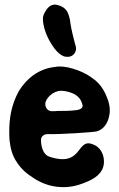

<svg xmlns="http://www.w3.org/2000/svg" viewBox="-20 -793 508 818"><path d="M168.9 -736.3C164.1 -727.5 162.1 -717.8 163.1 -708C163.1 -704.1 163.1 -700.2 164.1 -696.3C168 -667 181.6 -631.8 202.1 -600.6C214.8 -581.1 230.5 -561.5 252.9 -552.7C257.8 -551.8 262.7 -550.8 267.6 -550.8C272.5 -550.8 276.4 -551.8 280.3 -552.7C289.1 -555.7 295.9 -561.5 300.8 -571.3C305.7 -582 304.7 -592.8 299.8 -605.5C298.8 -607.4 281.2 -678.7 280.3 -692.4C278.3 -712.9 273.4 -729.5 266.6 -743.2C258.8 -755.9 248 -765.6 225.6 -771.5C221.7 -772.5 217.8 -773.4 214.8 -773.4C196.3 -773.4 182.6 -762.7 169.9 -738.3C169.9 -738.3 168.9 -737.3 168.9 -736.3ZM155.3 -183.6C154.3 -199.2 152.3 -210.9 170.9 -219.7C173.8 -220.7 179.7 -221.7 184.6 -221.7C227.5 -219.7 380.9 -229.5 392.6 -233.4C424.8 -242.2 441.4 -274.4 445.3 -300.8C451.2 -322.3 446.3 -352.5 436.5 -376C416 -429.7 388.7 -450.2 364.3 -466.8C324.2 -494.1 254.9 -516.6 214.8 -507.8C147.5 -501 94.7 -460.9 60.5 -405.3C25.4 -341.8 19.5 -281.2 19.5 -233.4C19.5 -220.7 19.5 -209 20.5 -196.3C24.4 -162.1 32.2 -128.9 52.7 -100.6C69.3 -74.2 94.7 -51.8 122.1 -35.2C175.8 2 248 15.6 316.4 -5.9C374 -24.4 431.6 -52.7 421.9 -118.2C418 -145.5 401.4 -169.9 374 -178.7C304.7 -205.1 333 -79.1 191.4 -125C167 -132.8 158.2 -159.2 155.3 -183.6ZM226.6 -320.3C219.7 -319.3 210.9 -319.3 201.2 -319.3H200.2C181.6 -319.3 172.9 -336.9 172.9 -349.6C172.9 -373 206.1 -406.2 239.3 -406.2C251 -406.2 262.7 -404.3 275.4 -400.4C301.8 -392.6 322.3 -378.9 330.1 -350.6C331.1 -347.7 332 -344.7 332 -342.8C332 -333 324.2 -327.1 308.6 -324.2C281.2 -320.3 253.9 -320.3 226.6 -320.3Z"/></svg>

Font: Day Care
Style: Regular
Weight: 400
Designer: Noponies
Version: Version 1.000;PS 001.000;hotconv 1.0.88;makeotf.lib2.5.64775